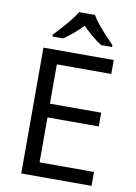

<svg xmlns="http://www.w3.org/2000/svg" viewBox="-101 -1008 758 1073"><g transform="rotate(10 278.0 -472.0)"><path d="M496 0H97V-714H496V-635H187V-412H478V-334H187V-79H496ZM349 -944Q361 -922 383.5 -894.5Q406 -867 430.5 -840.5Q455 -814 474 -795V-784H412Q386 -800 358 -823.5Q330 -847 303 -874Q276 -847 249 -824Q222 -801 196 -784H136V-795Q155 -815 178.5 -841Q202 -867 224 -894.5Q246 -922 259 -944Z"/></g></svg>

Font: Noto Sans Manichaean
Style: Regular
Weight: 400
Designer: Monotype Design Team
Foundry: Monotype Imaging Inc.
Version: Version 2.005; ttfautohint (v1.8.4.7-5d5b)